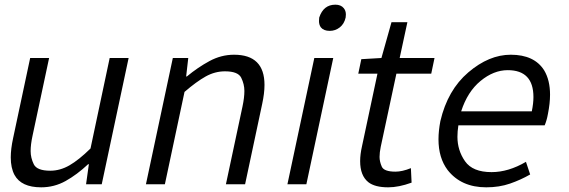

<svg xmlns="http://www.w3.org/2000/svg" viewBox="-20 -788 2434 821"><path d="M156 13Q71 13 42 -40Q26 -70 26 -115Q26 -151 36 -197L109 -540H190L119 -207Q111 -170 111 -142Q111 -113 124.5 -85.5Q138 -58 195 -58Q237 -58 277 -81Q317 -104 367 -153L449 -540H530L415 0H348L360 -86H357Q309 -41 260.5 -14Q212 13 156 13Z M1028 0H946L1017 -333Q1025 -371 1025 -399Q1025 -428 1011.5 -455.5Q998 -483 942 -483Q899 -483 859.5 -461Q820 -439 769 -395L685 0H604L719 -540H785L776 -461H779Q826 -500 876 -527Q926 -554 981 -554Q1111 -554 1111 -425Q1111 -389 1101 -343Z M1290 0H1209L1324 -540H1405ZM1390 -656Q1364 -656 1352 -671Q1344 -682 1344 -698L1345 -713Q1363 -768 1414 -768Q1438 -768 1450 -753Q1459 -742 1459 -726L1458 -713Q1452 -686 1433 -671Q1414 -656 1390 -656Z M1640 13Q1583 13 1555 -9Q1520 -37 1520 -99Q1520 -128 1528 -163L1594 -473H1512L1525 -535L1611 -540L1654 -693H1722L1689 -540H1838L1824 -473H1675L1608 -160Q1603 -136 1603 -117Q1603 -97 1612.5 -75.5Q1622 -54 1671 -54Q1700 -54 1737 -69L1740 -7Q1685 13 1640 13Z M2059 13Q1952 13 1894 -61Q1855 -113 1855 -192Q1855 -228 1863 -270Q1894 -403 1982.5 -478.5Q2071 -554 2164 -554Q2265 -554 2307 -487Q2332 -445 2332 -383Q2332 -346 2323 -301Q2318 -273 2309 -252H1940Q1936 -226 1936 -203Q1936 -145 1968.5 -98.5Q2001 -52 2082 -52Q2154 -52 2229 -96L2247 -42Q2207 -19 2161 -3Q2115 13 2059 13ZM2254 -312Q2261 -346 2261 -373Q2261 -488 2151 -488Q2091 -488 2035 -442Q1979 -396 1952 -312Z"/></svg>

Font: l_WÎeÑOS 300W
Style: Regular
Weight: 300
Designer: R?O
Version: Version 2.00 June 21, 2023